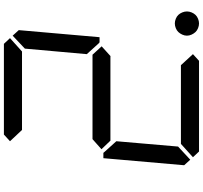

<svg xmlns="http://www.w3.org/2000/svg" viewBox="-48 -992 1040 984"><g transform="rotate(-90 472.0 -500.0)"><path d="M900.4 -85.9Q905.3 -74.2 905.3 -62Q905.3 -49.8 900.4 -38.1Q895.5 -26.4 887.7 -18.1Q879.9 -9.8 867.7 -4.9Q855.5 0 843.8 0Q832 0 819.8 -4.9Q807.6 -9.8 799.8 -18.1Q792 -26.4 786.6 -38.1Q781.2 -49.8 781.2 -62Q781.2 -74.2 786.6 -85.9Q792 -97.7 799.8 -106Q807.6 -114.3 819.8 -119.1Q832 -124 843.8 -124Q855.5 -124 867.7 -119.1Q879.9 -114.3 887.7 -106Q895.5 -97.7 900.4 -85.9ZM145.5 -44.9 117.2 -76.2 153.3 -490.2H180.7L184.6 -485.4L240.2 -423.8L212.9 -107.4ZM240.2 -968.8 274.4 -1000H739.3L768.6 -968.8L700.2 -907.2H297.9ZM726.6 -499 675.8 -453.1V-454.1H244.1V-453.1L199.2 -500L252 -546.9V-545.9H683.6ZM781.2 -955.1 809.6 -923.8 773.4 -509.8H747.1L742.2 -513.7L686.5 -575.2L714.8 -892.6ZM686.5 -31.2 652.3 0H187.5L158.2 -31.2L226.6 -92.8H629.9Z"/></g></svg>

Font: my7seg
Style: Book
Weight: 400
Italic angle: -5°
Designer: Keshikan(Twitter:@keshinomi_88pro)
Version: Version 0.46